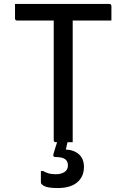

<svg xmlns="http://www.w3.org/2000/svg" viewBox="-20 -720 640 972"><path d="M348 0H322Q320 7 318.5 13.5Q317 20 316 26L313 37Q355 39 380 61.5Q405 84 405 125Q405 174 371 203Q337 232 272 232Q226 232 206.5 223Q187 214 187 203V146H199Q211 153 225.5 157.5Q240 162 264 162Q290 162 307 150.5Q324 139 324 117Q324 97 310 86Q296 75 260 75Q248 75 250 62Q255 45 259.5 30Q264 15 269 0H263Q252 0 252 -11V-616H67Q56 -616 56 -627V-700H533Q544 -700 544 -689V-616H348Z"/></svg>

Font: Recursive Sn Lnr St
Style: Regular
Weight: 400
Version: Version 1.079;hotconv 1.0.112;makeotfexe 2.5.65598; ttfautoh